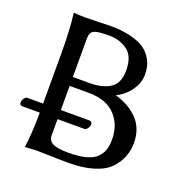

<svg xmlns="http://www.w3.org/2000/svg" viewBox="-118 -759 853 874"><g transform="rotate(20 308.0 -322.5)"><path d="M190 -559V-371H268Q335 -371 371.5 -396Q408 -421 408 -481Q408 -550 370.5 -577.5Q333 -605 281 -605Q223 -605 206.5 -595.5Q190 -586 190 -559ZM147 -645Q174 -645 216 -646.5Q258 -648 274 -648Q327 -648 368 -638Q409 -628 432.5 -613Q456 -598 470.5 -576.5Q485 -555 490 -535Q495 -515 495 -493Q495 -453 468.5 -416Q442 -379 402 -360Q472 -340 513 -296Q554 -252 554 -184Q554 -149 542.5 -118Q531 -87 505 -58.5Q479 -30 428 -13.5Q377 3 306 3Q258 3 216.5 1.5Q175 0 147 0L95 3L94 0Q103 -60 104 -167H19Q6 -167 6 -182Q6 -191 13 -201Q20 -211 28 -211H104V-445Q104 -574 94 -645L96 -648Q113 -645 147 -645ZM190 -167V-88Q190 -63 212.5 -51.5Q235 -40 287 -40Q339 -40 373.5 -49.5Q408 -59 425 -77Q442 -95 448.5 -115.5Q455 -136 455 -165Q455 -236 411 -282Q367 -328 283 -328H190V-211H329Q335 -211 338.5 -206.5Q342 -202 342 -197Q342 -187 335 -177Q328 -167 319 -167Z"/></g></svg>

Font: Libertinus Sans
Style: Regular
Weight: 400
Designer: Philipp H. Poll
Foundry: Khaled Hosny
Version: Version 6.1